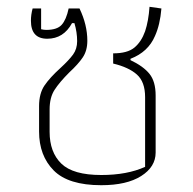

<svg xmlns="http://www.w3.org/2000/svg" viewBox="-20 -535 568 565"><path d="M95 -148V-223Q95 -260 111 -283.5Q127 -307 158 -335Q183 -358 195 -374.5Q207 -391 207 -414Q207 -440 199 -467H192Q167 -421 119 -421Q71 -421 71 -474Q71 -492 76 -510H101V-449Q109 -447 116 -447Q148 -447 161.5 -462Q175 -477 182 -510H214Q237 -462 237 -415Q237 -386 223.5 -366Q210 -346 184 -322Q155 -293 140.5 -270.5Q126 -248 126 -213V-147Q126 -87 160.5 -53.5Q195 -20 278 -20Q354 -20 407 -44V-249Q407 -294 383 -315.5Q359 -337 313 -348V-378Q355 -378 375.5 -395Q396 -412 407 -443Q417 -473 420 -515L455 -510Q451 -462 436 -429Q416 -382 364 -362V-358Q402 -340 420 -317.5Q438 -295 438 -254V-86Q438 -44 395.5 -17Q353 10 278 10Q181 10 138 -33.5Q95 -77 95 -148Z"/></svg>

Font: Athiti ExtraLight
Style: Regular
Weight: 275
Designer: CadsonDemak Team
Foundry: CadsonDemak
Version: Version 1.033